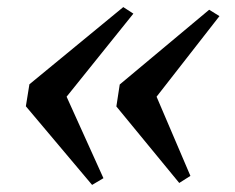

<svg xmlns="http://www.w3.org/2000/svg" viewBox="-20 -579 662 542"><path d="M328 -559 356.5 -540.5 168 -306 272 -76 240 -57 53 -279 63 -341ZM570.5 -551.5 599.5 -533.5 422 -306 517.5 -82.5 486 -62.5 308.5 -278.5 318 -340.5Z"/></svg>

Font: Merriweather 96pt SemiBold
Style: Italic
Weight: 600
Italic angle: -7.8°
Version: Version 2.101